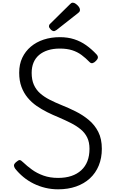

<svg xmlns="http://www.w3.org/2000/svg" viewBox="-20 -1392 864 1431"><path d="M413 19Q364 19 318 8Q272 -3 230.5 -23.5Q189 -44 154.5 -72.5Q120 -101 93 -135Q84 -148 84 -159Q84 -170 100 -184Q117 -199 126.5 -199Q136 -199 154 -181Q181 -155 218 -128Q255 -101 303.5 -83.5Q352 -66 413 -66Q469 -66 512 -80.5Q555 -95 585.5 -123Q616 -151 631.5 -191Q647 -231 647 -283Q647 -332 630 -367Q613 -402 581.5 -428Q550 -454 508.5 -475Q467 -496 416 -518Q374 -535 332 -556Q290 -577 252.5 -603Q215 -629 186 -664Q157 -699 140 -744.5Q123 -790 123 -850Q123 -913 146 -961.5Q169 -1010 210 -1044.5Q251 -1079 306 -1097Q361 -1115 426 -1115Q485 -1115 533 -1099.5Q581 -1084 622 -1055Q663 -1026 701 -985Q711 -973 709.5 -962Q708 -951 696 -939Q684 -926 671.5 -922Q659 -918 648 -929Q619 -959 588 -982Q557 -1005 518 -1017.5Q479 -1030 426 -1030Q376 -1030 337 -1017.5Q298 -1005 271 -982Q244 -959 230 -925.5Q216 -892 216 -849Q216 -797 232.5 -760Q249 -723 279 -696.5Q309 -670 350 -649Q391 -628 438 -609Q491 -588 544 -561.5Q597 -535 641.5 -498Q686 -461 712.5 -409Q739 -357 739 -283Q739 -214 716 -158Q693 -102 650 -62.5Q607 -23 547 -2Q487 19 413 19ZM382 -1160Q370 -1160 357.5 -1173Q345 -1186 345 -1196Q345 -1201 346.5 -1205Q348 -1209 354 -1215L502 -1361Q507 -1366 511.5 -1369Q516 -1372 523 -1372Q533 -1372 545.5 -1363Q558 -1354 567 -1342Q576 -1330 576 -1319Q576 -1312 573.5 -1307Q571 -1302 561 -1294L402 -1169Q395 -1165 390.5 -1162.5Q386 -1160 382 -1160Z"/></svg>

Font: Playwrite FR Moderne
Style: Regular
Weight: 400
Designer: Veronika Burian, José Scaglione
Foundry: TypeTogether
Version: Version 1.002